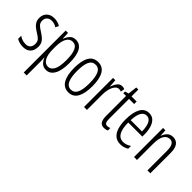

<svg xmlns="http://www.w3.org/2000/svg" viewBox="28 -1453 2485 2485"><g transform="rotate(45 1270.5 -210.5)"><path d="M293 -134Q293 -66 256.5 -28Q220 10 151 10Q114 10 84 0.5Q54 -9 35 -21V-78Q56 -61 86.5 -50.5Q117 -40 150 -40Q193 -40 216 -64.5Q239 -89 239 -133Q239 -175 217.5 -198Q196 -221 151 -248Q117 -269 91.5 -290Q66 -311 51 -339Q36 -367 36 -407Q36 -466 73.5 -504Q111 -542 179 -542Q242 -542 291 -511L269 -467Q229 -495 179 -495Q138 -495 113 -472Q88 -449 88 -408Q88 -370 109.5 -346.5Q131 -323 179 -294Q212 -273 237.5 -252Q263 -231 278 -203.5Q293 -176 293 -134Z M572 -542Q726 -542 726 -270Q726 -130 685 -60Q644 10 573 10Q523 10 492.5 -20Q462 -50 448 -90H445Q446 -75 447 -56.5Q448 -38 448 -19V236H394V-532H437L442 -434H446Q463 -481 492.5 -511.5Q522 -542 572 -542ZM562 -495Q506 -495 477 -440Q448 -385 448 -289V-242Q448 -144 478.5 -91Q509 -38 562 -38Q611 -38 641.5 -91.5Q672 -145 672 -269Q672 -379 645.5 -437Q619 -495 562 -495Z M1149 -267Q1149 -134 1108 -62Q1067 10 982 10Q898 10 855.5 -62.5Q813 -135 813 -268Q813 -401 854 -471.5Q895 -542 982 -542Q1067 -542 1108 -470.5Q1149 -399 1149 -267ZM868 -268Q868 -155 895.5 -96.5Q923 -38 982 -38Q1040 -38 1067.5 -94.5Q1095 -151 1095 -267Q1095 -376 1069 -435Q1043 -494 982 -494Q921 -494 894.5 -436.5Q868 -379 868 -268Z M1422 -541Q1432 -541 1444 -539Q1456 -537 1467 -532L1457 -478Q1450 -481 1439.5 -483.5Q1429 -486 1419 -486Q1386 -486 1362.5 -456Q1339 -426 1326.5 -378.5Q1314 -331 1315 -279V0H1261V-532H1303L1311 -427H1314Q1324 -456 1338 -482Q1352 -508 1372.5 -524.5Q1393 -541 1422 -541Z M1648 -38Q1660 -38 1672.5 -41Q1685 -44 1695 -49V-3Q1682 3 1667 6.5Q1652 10 1634 10Q1585 10 1565 -23.5Q1545 -57 1545 -123V-486H1495V-517L1546 -532L1561 -657H1599V-532H1693V-486H1599V-126Q1599 -81 1608.5 -59.5Q1618 -38 1648 -38Z M1915 -542Q1969 -542 2002 -509Q2035 -476 2050.5 -422Q2066 -368 2066 -305V-263H1808Q1809 -37 1938 -37Q1994 -37 2048 -74V-23Q2023 -7 1994.5 1.5Q1966 10 1934 10Q1871 10 1831.5 -24.5Q1792 -59 1773.5 -121Q1755 -183 1755 -265Q1755 -395 1795 -468.5Q1835 -542 1915 -542ZM1915 -496Q1868 -496 1840.5 -449.5Q1813 -403 1809 -307H2016Q2016 -358 2006 -401Q1996 -444 1973.5 -470Q1951 -496 1915 -496Z M2353 -542Q2412 -542 2443.5 -500Q2475 -458 2475 -370V0H2422V-357Q2422 -428 2402 -461Q2382 -494 2344 -494Q2291 -494 2261 -445.5Q2231 -397 2231 -295V0H2177V-532H2220L2225 -440H2228Q2242 -482 2272.5 -512Q2303 -542 2353 -542Z"/></g></svg>

Font: Noto Sans Sinhala UI ExtraCondensed Light
Style: Regular
Weight: 300
Width: 2
Designer: Jelle Bosma - Monotype Design Team
Foundry: Monotype Imaging Inc.
Version: Version 2.006; ttfautohint (v1.8.4.7-5d5b)